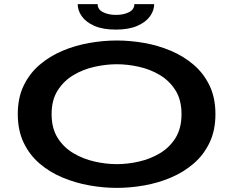

<svg xmlns="http://www.w3.org/2000/svg" viewBox="-20 -903 1140 934"><path d="M548.5 11Q482.5 11 414.2 -1.2Q346 -13.5 283.8 -39.5Q221.5 -65.5 172.5 -107.5Q123.5 -149.5 95 -209.2Q66.5 -269 66.5 -348Q66.5 -427 95 -486.2Q123.5 -545.5 172.5 -587.5Q221.5 -629.5 283.8 -655.8Q346 -682 414.2 -694Q482.5 -706 548.5 -706Q614 -706 681.8 -694Q749.5 -682 811.5 -655.8Q873.5 -629.5 922.2 -587.8Q971 -546 999.5 -486.5Q1028 -427 1028 -348Q1028 -269 999.5 -209.2Q971 -149.5 922.2 -107.5Q873.5 -65.5 811.5 -39.2Q749.5 -13 681.8 -1Q614 11 548.5 11ZM548.5 -104.5Q600.5 -104.5 655.8 -117Q711 -129.5 758 -157.5Q805 -185.5 834 -232.2Q863 -279 863 -348Q863 -416.5 834 -463Q805 -509.5 758 -537.8Q711 -566 655.8 -578.2Q600.5 -590.5 548.5 -590.5Q496 -590.5 440.5 -578.2Q385 -566 337.5 -537.8Q290 -509.5 260.5 -463Q231 -416.5 231 -348Q231 -279 260.5 -232.2Q290 -185.5 337.5 -157.5Q385 -129.5 440.5 -117Q496 -104.5 548.5 -104.5ZM543.5 -759Q480.5 -759 439.5 -777Q398.5 -795 378.2 -823.5Q358 -852 358 -883H455Q455 -857 481.2 -843.8Q507.5 -830.5 544.5 -830.5Q581.5 -830.5 607.5 -843.8Q633.5 -857 633.5 -883H730Q730 -852 709.5 -823.5Q689 -795 647.5 -777Q606 -759 543.5 -759Z"/></svg>

Font: Trispace Expanded SemiBold
Style: Regular
Weight: 600
Width: 7
Designer: Tyler Finck
Foundry: Etcetera Type Company
Version: Version 1.210; ttfautohint (v1.8.3)